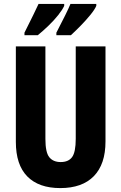

<svg xmlns="http://www.w3.org/2000/svg" viewBox="-20 -951 619 981"><path d="M519 -228Q519 -112 459.5 -51Q400 10 288 10Q178 10 119.5 -49.5Q61 -109 61 -226V-714H212V-241Q212 -172 232 -147.5Q252 -123 290 -123Q330 -123 348.5 -148.5Q367 -174 367 -242V-714H519ZM472 -921Q464 -902 441 -874Q418 -846 391 -818.5Q364 -791 342 -771H268V-784Q294 -834 313 -872.5Q332 -911 340 -931H472ZM308 -921Q299 -901 277.5 -874Q256 -847 228 -820Q200 -793 173 -771H105V-784Q131 -835 149.5 -873.5Q168 -912 177 -931H308Z"/></svg>

Font: Noto Sans Telugu ExtraCondensed ExtraBold
Style: Regular
Weight: 800
Width: 2
Designer: Jelle Bosma - Monotype Design Team
Foundry: Monotype Imaging Inc.
Version: Version 2.005; ttfautohint (v1.8.4.7-5d5b)